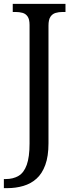

<svg xmlns="http://www.w3.org/2000/svg" viewBox="-30 -734 385 994"><path d="M-10 240V193H-1Q38 193 66 176.5Q94 160 108.5 119.5Q123 79 123 9V-605Q123 -634 113 -648.5Q103 -663 86.5 -667.5Q70 -672 51 -672H36V-714H309V-672H294Q274 -672 257.5 -667Q241 -662 231 -647Q221 -632 221 -601V8Q221 75 204.5 120Q188 165 159 191Q130 217 91 228.5Q52 240 8 240Z"/></svg>

Font: Noto Serif Khmer SemiCondensed
Style: Regular
Weight: 400
Width: 4
Designer: Danh Hong and the Monotype Design Team
Foundry: Monotype Imaging Inc.
Version: Version 2.004